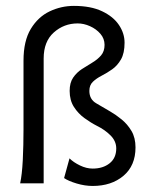

<svg xmlns="http://www.w3.org/2000/svg" viewBox="-20 -613 493 642"><path d="M290 8.8Q263.7 8.8 236.1 0.5Q208.5 -7.8 194.3 -17.6L212.4 -83.5Q225.6 -70.3 247.3 -59.8Q269 -49.3 290 -49.3Q324.2 -49.3 346.4 -66.9Q368.7 -84.5 368.7 -116.7Q368.7 -141.1 349.6 -160.2Q330.6 -179.2 304.7 -191.9Q283.7 -202.6 262.5 -218Q241.2 -233.4 227.1 -255.6Q212.9 -277.8 212.9 -309.1Q212.9 -336.4 224.6 -353.5Q236.3 -370.6 253.9 -382.1Q271.5 -393.6 288.8 -403.8Q306.2 -414.1 317.9 -427.7Q329.6 -441.4 329.6 -462.9Q329.6 -483.9 315.7 -500Q301.8 -516.1 281 -525.4Q260.3 -534.7 239.7 -534.7Q193.8 -534.7 159.9 -504.4Q126 -474.1 126 -417.5V0H47.4Q53.7 -28.8 56.2 -78.1Q58.6 -127.4 58.6 -180.7V-410.2Q58.6 -476.1 83 -516.4Q107.4 -556.6 146 -575Q184.6 -593.3 227.1 -593.3Q283.7 -593.3 321.3 -575.4Q358.9 -557.6 377.7 -529.5Q396.5 -501.5 396.5 -470.2Q396.5 -435.1 384.5 -414.3Q372.6 -393.6 355.2 -381.3Q337.9 -369.1 320.3 -360.1Q302.7 -351.1 290.8 -339.8Q278.8 -328.6 278.8 -309.1Q278.8 -280.8 301.8 -267.6Q324.7 -254.4 348.6 -240.2Q367.2 -229.5 386.7 -213.6Q406.2 -197.8 419.7 -175Q433.1 -152.3 433.1 -120.1Q433.1 -59.1 392.8 -25.1Q352.5 8.8 290 8.8Z"/></svg>

Font: Harmattan
Style: Regular
Weight: 400
Designer: George W. Nuss III and SIL International
Foundry: SIL International
Version: Version 4.000